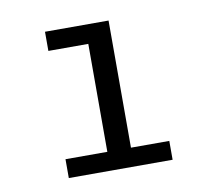

<svg xmlns="http://www.w3.org/2000/svg" viewBox="-59 -524 667 592"><g transform="rotate(-10 275.0 -228.5)"><path d="M111 0V-59H242V-397H117V-457H316V-59H436V0Z"/></g></svg>

Font: Inconsolata SemiExpanded
Style: Regular
Weight: 400
Width: 6
Monospace: yes
Designer: Raph Levien, Cyreal, Brenton Simpson
Foundry: Raph Levien, Cyreal, Google
Version: Version 3.000; ttfautohint (v1.8.2.53-6de2)